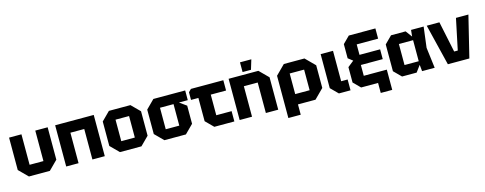

<svg xmlns="http://www.w3.org/2000/svg" viewBox="-30 -1555 6358 2519"><g transform="rotate(-15 3149.0 -295.0)"><path d="M576 -560V-120L456 0H172L52 -120V-560H220V-146H408V-560Z M678 0V-560H1202V0H1034V-414H846V0Z M1294 -114V-446L1408 -560H1700L1814 -446V-114L1700 0H1408ZM1462 -134H1646V-426H1462Z M1898 -114V-446L2012 -560H2444V-428H2324L2418 -360V-114L2304 0H2012ZM2066 -134H2250V-426H2066Z M2586 -104V-420H2486V-524L2522 -560H2962V-420H2754V-140H2962V0H2690Z M3034 0V-560H3438L3558 -440V0H3390V-414H3202V0ZM3234 -598V-730H3388L3348 -598Z M3658 140V-434L3784 -560H4064L4190 -434V-126L4064 0H3826V140ZM4022 -420H3826V-140H4022Z M4284 -560H4452V-147H4540V0H4382L4284 -98Z M4684 0 4592 -92V-301L4675 -367L4612 -416V-608L4704 -700H5065V-561H4774V-419H5054V-286H4757V-139H5070V136H4914V0Z M5240 0 5142 -98V-462L5240 -560H5438L5503 -472L5512 -560H5683L5648 -280L5683 0H5512L5503 -88L5438 0ZM5310 -137H5503V-423H5310Z M5862 0 5725 -560H5897L5985 -140H6034L6122 -560H6291L6154 0Z"/></g></svg>

Font: Tektur
Style: Bold
Weight: 700
Designer: Adam Jagosz
Foundry: Adam Jagosz
Version: Version 1.005;gftools[0.9.30]